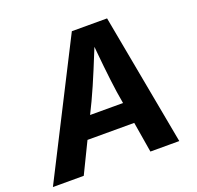

<svg xmlns="http://www.w3.org/2000/svg" viewBox="-149 -863 1022 998"><g transform="rotate(-20 362.0 -364.0)"><path d="M-21.6 0 347.9 -727.5H542.8L677.4 0H517.7L459.5 -351Q450 -416.5 441.4 -498.6Q432.8 -580.8 424.7 -676.2H457.1Q419.1 -582.8 385.4 -500.9Q351.6 -418.9 319.8 -351L149 0ZM161.8 -168.8 181 -285.8H569.1L549.8 -168.8Z"/></g></svg>

Font: Adwaita Sans
Style: Italic
Weight: 400
Italic angle: -9.39999°
Designer: Rasmus Andersson
Foundry: rsms
Version: Version 4.001;git-9221beed3